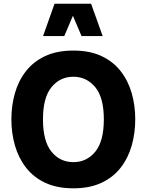

<svg xmlns="http://www.w3.org/2000/svg" viewBox="-20 -996 779 1021"><path d="M370.1 -727.1Q457.5 -727.1 519.8 -697.8Q582 -668.5 621.8 -617.4Q661.6 -566.4 680.4 -500.5Q699.2 -434.6 699.2 -361.3Q699.2 -288.1 680.4 -221.9Q661.6 -155.8 621.8 -104.5Q582 -53.2 519.5 -23.9Q457 5.4 370.1 5.4Q283.2 5.4 220.7 -23.9Q158.2 -53.2 118.4 -104.5Q78.6 -155.8 59.6 -221.9Q40.5 -288.1 40.5 -361.3Q40.5 -434.6 59.3 -500.5Q78.1 -566.4 117.9 -617.4Q157.7 -668.5 220.2 -697.8Q282.7 -727.1 370.1 -727.1ZM370.1 -587.9Q299.3 -587.9 253.9 -532.5Q208.5 -477.1 208.5 -361.3Q208.5 -245.1 253.7 -189.5Q298.8 -133.8 370.1 -133.8Q441.4 -133.8 486.8 -189.5Q532.2 -245.1 532.2 -361.3Q532.2 -477.5 486.3 -532.7Q440.4 -587.9 370.1 -587.9ZM525.9 -804.2H413.6L367.7 -912.1L321.8 -804.2H209L270 -976.1H464.4Z"/></svg>

Font: Estedad-FD ExtraBold
Style: Regular
Weight: 800
Designer: Amin Abedi
Version: Version 7.3